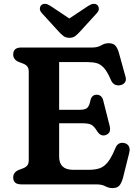

<svg xmlns="http://www.w3.org/2000/svg" viewBox="-20 -943 713 982"><path d="M47.5 -664.5Q47.5 -700 89 -700H451Q479.5 -700 497.5 -711Q515.5 -722 536 -722Q558.5 -722 569.8 -710Q581 -698 588.5 -671.5L622.5 -548.5Q627 -532 618.2 -520.8Q609.5 -509.5 593.5 -507Q580.5 -504.5 567.8 -510.2Q555 -516 547 -534.5Q529 -576.5 511.5 -595.8Q494 -615 473.8 -620.2Q453.5 -625.5 427 -625.5H282.5V-381.5H387.5Q417.5 -381.5 427.5 -392.5Q437.5 -403.5 442.5 -429.5Q449 -457.5 473 -458.5Q500.5 -459 508 -429L541 -298.5Q550 -262 520 -252Q495 -244 477.5 -271Q463 -295 449.2 -303.8Q435.5 -312.5 401.5 -312.5H282.5V-141.5Q282.5 -74.5 354.5 -74.5H435.5Q467 -74.5 490 -82.5Q513 -90.5 531.8 -114.2Q550.5 -138 570 -185Q583 -218 615 -211.5Q632 -208 639 -194.8Q646 -181.5 641 -161.5L608.5 -31.5Q601 -5.5 589.8 6.8Q578.5 19 556 19Q536 19 518.5 9.5Q501 0 472.5 0H89Q47.5 0 47.5 -35.5Q47.5 -61.5 75 -73.5L95 -81Q109.5 -86 118.2 -95.2Q127 -104.5 127 -124V-576Q127 -595.5 118.2 -604.8Q109.5 -614 95 -619L75 -626.5Q47.5 -638.5 47.5 -664.5ZM392.5 -785Q378 -769 365.8 -759.2Q353.5 -749.5 335 -749.5Q316.5 -749.5 304 -759.2Q291.5 -769 277 -785L194.5 -875.5Q183 -888 184 -899.5Q185 -911 191.5 -917Q208.5 -931.5 237 -913.5L334.5 -848.5L432.5 -913.5Q461 -931.5 478 -917Q484.5 -911 485.5 -899.5Q486.5 -888 475 -875.5Z"/></svg>

Font: Fraunces 9pt S100 SemiBold
Style: Regular
Weight: 600
Version: Version 1.000; ttfautohint (v1.8.3)